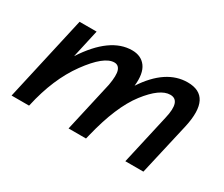

<svg xmlns="http://www.w3.org/2000/svg" viewBox="-80 -622 955 820"><g transform="rotate(30 397.0 -212.5)"><path d="M650 -425Q772 -425 735 -258L676 0H587L643 -248Q665 -342 612 -342Q562 -342 499.5 -261Q437 -180 398 -20L393 0H307L363 -248Q372 -299 364.5 -320.5Q357 -342 336 -342Q286 -342 215.5 -245Q145 -148 113 -3L112 0H26L120 -418H204L173 -279Q268 -425 376 -425Q421 -425 444 -393.5Q467 -362 460 -299Q543 -425 650 -425Z"/></g></svg>

Font: EauTestInfant Semibold
Style: Italic
Weight: 600
Italic angle: -12°
Designer: Christian Thalmann (Catharsis Fonts)
Version: Version 0.001;PS 000.001;hotconv 1.0.88;makeotf.lib2.5.64775